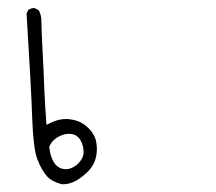

<svg xmlns="http://www.w3.org/2000/svg" viewBox="-20 -256 540 480"><path d="M137.7 204.6Q154.8 204.6 170.4 195.6Q186 186.5 200.2 172.4Q222.2 150.4 222.2 116.2Q222.2 108.4 220.7 100.1Q217.8 80.6 200 63.2Q182.1 45.9 156.7 42.5Q150.9 41.5 145.5 41.5Q125.5 41.5 106 51.3L96.2 56.2Q92.3 5.4 90.8 -33.7Q89.4 -72.8 86.4 -129.2Q83.5 -185.5 83.5 -202.4Q83.5 -219.2 76.7 -230.5L66.4 -235.8Q65.9 -235.8 65.4 -235.8Q57.6 -235.8 50.8 -231.4L46.4 -222.2Q58.1 -35.2 60.5 39.3Q63 113.8 73.2 141.6Q84 170.4 99.1 186.5Q111.3 198.7 134.8 204.6Q136.2 204.6 137.7 204.6ZM167 159.7Q155.3 167 145 167Q119.6 167 108.9 137.7Q105 127.4 103 111.3Q107.4 101.1 113.3 95.2Q124.5 84 142.6 79.6Q148.4 78.6 153.8 78.6Q167 78.6 175.8 87.4Q181.2 92.8 185.1 103Q189 113.3 189 123Q189 135.7 181.6 145.5Q175.3 154.3 167 159.7Z"/></svg>

Font: Bakudai
Style: ExtraLight
Weight: 200
Version: Version 1.48